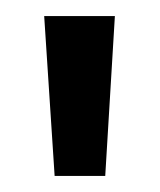

<svg xmlns="http://www.w3.org/2000/svg" viewBox="-20 -816 199 239"><path d="M123 -796 111 -597H48L35 -796Z"/></svg>

Font: DVN-Poppins
Style: Regular
Weight: 400
Designer: Ninad Kale (Devanagari), Jonny Pinhorn (Latin)
Foundry: Indian Type Foundry
Version: 4.004